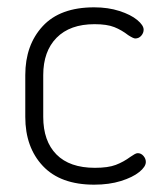

<svg xmlns="http://www.w3.org/2000/svg" viewBox="-20 -498 446 524"><path d="M49 -179V-293Q49 -375 96.5 -426.5Q144 -478 237 -478Q275 -478 306 -468Q337 -458 354.5 -443.5Q372 -429 372 -417Q372 -408 365.5 -400.5Q359 -393 349 -393Q344 -393 330 -402Q312 -416 292 -424Q272 -432 238 -432Q171 -432 134.5 -395Q98 -358 98 -293V-179Q98 -113 134 -76.5Q170 -40 239 -40Q275 -40 296 -48Q317 -56 336 -70Q342 -74 347 -77Q352 -80 356 -80Q365 -80 371.5 -72.5Q378 -65 378 -56Q378 -43 360 -28.5Q342 -14 310 -4Q278 6 237 6Q145 6 97 -45Q49 -96 49 -179Z"/></svg>

Font: Dosis
Style: Regular
Weight: 400
Designer: Edgar Tolentino, Pablo Impallari, Igino Marini
Foundry: Edgar Tolentino, Pablo Impallari, Igino Marini
Version: Version 1.007;Glyphs 3.1.1 (3134)